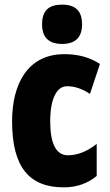

<svg xmlns="http://www.w3.org/2000/svg" viewBox="-20 -796 473 826"><path d="M247 -776C187 -776 161 -748 161 -691C161 -635 190 -607 247 -607C304 -607 333 -635 333 -691C333 -747 307 -776 247 -776ZM254 10C309 10 356 -6 396 -39V-177C356 -145 314 -128 272 -128C222 -128 196 -177 196 -274C196 -371 224 -425 268 -425C302 -425 334 -414 367 -392L410 -521C366 -549 318 -563 257 -563C99 -563 32 -435 32 -274C32 -78 105 10 254 10Z"/></svg>

Font: Noto Sans Devanagari ExtraCondensed Black
Style: Regular
Weight: 900
Width: 2
Designer: Jelle Bosma - Monotype Design Team
Foundry: Monotype Imaging Inc.
Version: Version 2.004